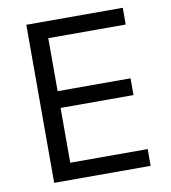

<svg xmlns="http://www.w3.org/2000/svg" viewBox="-79 -766 742 835"><g transform="rotate(-10 291.5 -349.0)"><path d="M93 0V-698H519V-624H177V-390H499V-316H177V-74H519V0Z"/></g></svg>

Font: Anuphan
Style: Regular
Weight: 400
Designer: Mike Abbink, Paul van der Laan, Pieter van Rosmalen, Mint Tantisuwanna
Foundry: Bold Monday; Cadson Demak
Version: Version 3.002;hotconv 1.0.109;makeotfexe 2.5.65596